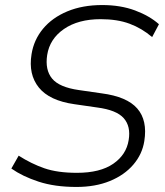

<svg xmlns="http://www.w3.org/2000/svg" viewBox="-20 -733 653 761"><path d="M283 8Q197 8 133 -13Q69 -34 25 -65L54 -116Q104 -84 156 -66Q208 -48 285 -48Q377 -48 429 -84Q481 -120 490 -178Q499 -232 470.5 -264.5Q442 -297 365 -307L275 -320Q176 -334 134 -386Q92 -438 105 -518Q114 -575 150.5 -619Q187 -663 247 -688Q307 -713 385 -713Q458 -713 515.5 -691.5Q573 -670 610 -637L583 -586Q542 -621 493.5 -639Q445 -657 379 -657Q290 -657 233.5 -618Q177 -579 167 -515Q158 -456 186.5 -421.5Q215 -387 293 -376L383 -363Q483 -350 524 -303Q565 -256 552 -174Q544 -122 508.5 -80.5Q473 -39 415.5 -15.5Q358 8 283 8Z"/></svg>

Font: Mulish ExtraLight Light
Style: Italic
Weight: 300
Italic angle: -9°
Version: Version 3.603